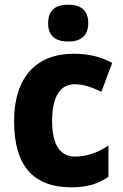

<svg xmlns="http://www.w3.org/2000/svg" viewBox="-20 -839 525 818"><path d="M271 -819C219 -819 185 -798 185 -740C185 -683 220 -662 271 -662C320 -662 356 -683 356 -740C356 -798 321 -819 271 -819ZM284 -41C351 -41 398 -55 442 -86V-219C397 -189 352 -172 299 -172C238 -172 202 -220 202 -324C202 -427 236 -480 298 -480C335 -480 370 -468 412 -448L458 -571C414 -595 363 -610 294 -610C135 -610 40 -510 40 -323C40 -128 126 -41 284 -41Z"/></svg>

Font: Noto Sans Tamil UI SemiCondensed ExtraBold
Style: Regular
Weight: 800
Width: 4
Designer: Jelle Bosma - Monotype Design Team
Foundry: Monotype Imaging Inc.
Version: Version 2.004